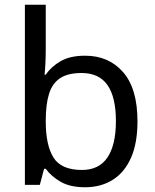

<svg xmlns="http://www.w3.org/2000/svg" viewBox="-20 -780 655 810"><path d="M173 -575Q173 -541 171.5 -511.5Q170 -482 168 -465H173Q196 -499 236 -522Q276 -545 339 -545Q439 -545 499.5 -475.5Q560 -406 560 -268Q560 -176 532.5 -114Q505 -52 455 -21Q405 10 339 10Q276 10 236 -13Q196 -36 173 -68H166L148 0H85V-760H173ZM324 -472Q267 -472 234 -450.5Q201 -429 187 -384.5Q173 -340 173 -271V-267Q173 -168 205.5 -115.5Q238 -63 326 -63Q398 -63 433.5 -116Q469 -169 469 -269Q469 -370 433.5 -421Q398 -472 324 -472Z"/></svg>

Font: lkorean85
Style: Book
Weight: 400
Designer: Jelle Bosma - Monotype Design Team
Foundry: Monotype Imaging Inc.
Version: Version 2.003